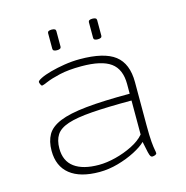

<svg xmlns="http://www.w3.org/2000/svg" viewBox="-104 -796 873 900"><g transform="rotate(-15 332.5 -345.5)"><path d="M270 6Q177 6 127.5 -33.5Q78 -73 78 -148Q78 -194 96 -225.5Q114 -257 160 -276Q206 -295 288.5 -303.5Q371 -312 501 -312V-359Q501 -431 457 -463Q413 -495 315 -495Q252 -495 209 -485Q166 -475 143 -465Q120 -455 115 -455Q111 -455 107.5 -463Q104 -471 104 -475Q104 -481 123 -490.5Q142 -500 173 -508.5Q204 -517 241.5 -523Q279 -529 316 -529Q434 -529 486.5 -488.5Q539 -448 539 -358V-150Q539 -96 541.5 -68Q544 -40 546.5 -28.5Q549 -17 549 -11Q549 -6 542 -3Q535 0 528 0Q523 0 519.5 -4.5Q516 -9 512 -25.5Q508 -42 501 -78Q482 -59 444.5 -39.5Q407 -20 361 -7Q315 6 270 6ZM276 -27Q314 -27 357.5 -38Q401 -49 440 -68.5Q479 -88 501 -114V-279Q384 -279 308.5 -273.5Q233 -268 191 -254Q149 -240 132.5 -214.5Q116 -189 116 -149Q116 -88 157.5 -57.5Q199 -27 276 -27ZM423 -597Q403 -597 403 -609V-685Q403 -697 423 -697Q443 -697 443 -685V-609Q443 -597 423 -597ZM225 -597Q205 -597 205 -609V-685Q205 -697 225 -697Q245 -697 245 -685V-609Q245 -597 225 -597Z"/></g></svg>

Font: Asap Expanded Thin
Style: Regular
Weight: 100
Width: 7
Designer: Pablo Cosgaya
Foundry: Omnibus-Type
Version: Version 3.001; ttfautohint (v1.8.4.7-5d5b)